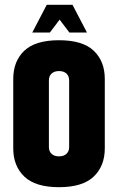

<svg xmlns="http://www.w3.org/2000/svg" viewBox="-20 -767 490 797"><path d="M35 -439Q35 -513 81 -556.5Q127 -600 225 -600Q323 -600 369 -556.5Q415 -513 415 -439V-151Q415 -78 369 -34Q323 10 225 10Q127 10 81 -34Q35 -78 35 -151ZM267 -434Q267 -451 256 -461.5Q245 -472 225 -472Q205 -472 194 -461.5Q183 -451 183 -434V-156Q183 -139 194 -128.5Q205 -118 225 -118Q245 -118 256 -128.5Q267 -139 267 -156ZM181 -747H281L341 -632H268ZM174 -747H274L187 -632H114Z"/></svg>

Font: Khand Variable Light
Style: Regular
Weight: 300
Designer: Satya Rajpurohit
Foundry: Indian Type Foundry
Version: Version 3.000